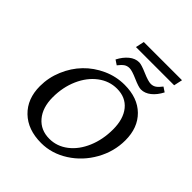

<svg xmlns="http://www.w3.org/2000/svg" viewBox="-230 -981 1131 1131"><g transform="rotate(45 335.0 -415.5)"><path d="M297.9 -786.1 309.6 -839.8H627.9L616.2 -786.1ZM495.1 -629.9Q475.6 -629.9 427.7 -650.9Q379.9 -671.9 359.4 -671.9Q339.4 -671.9 325.2 -661.9Q311 -651.9 293.9 -629.9L264.6 -649.4Q285.2 -689.5 314 -712.9Q342.8 -736.3 375 -736.3Q394 -736.3 442.6 -715.3Q491.2 -694.3 512.7 -694.3Q531.7 -694.3 546.1 -704.3Q560.5 -714.4 577.1 -736.3L606.4 -716.8Q585.4 -676.3 556.4 -653.1Q527.3 -629.9 495.1 -629.9ZM302.7 8.8Q191.4 8.8 126 -54.4Q60.5 -117.7 60.5 -223.6Q60.5 -294.4 88.4 -360.6Q116.2 -426.8 163.1 -475.3Q210 -523.9 274.2 -553Q338.4 -582 408.2 -582Q517.1 -582 579.8 -520.3Q642.6 -458.5 642.6 -353.5Q642.6 -259.8 595.5 -175.8Q548.3 -91.8 469.5 -41.5Q390.6 8.8 302.7 8.8ZM319.3 -43Q382.3 -43 434.3 -83Q486.3 -123 516.1 -193.1Q545.9 -263.2 545.9 -347.7Q545.9 -434.6 505.4 -484.4Q464.8 -534.2 392.6 -534.2Q328.6 -534.2 275.1 -493.9Q221.7 -453.6 190.9 -383.8Q160.2 -314 160.2 -230.5Q160.2 -145 203.4 -94Q246.6 -43 319.3 -43Z"/></g></svg>

Font: Crimson Pro
Style: Italic
Weight: 400
Italic angle: -12°
Designer: Jacques Le Bailly
Foundry: Baron von Fonthausen
Version: Version 1.003